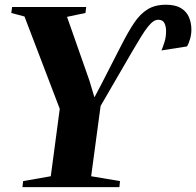

<svg xmlns="http://www.w3.org/2000/svg" viewBox="-20 -772 810 792"><path d="M72.5 0 75.5 -25 189.5 -45 226.5 -323 81 -704 26.5 -718.5 30 -743H335.5L332.5 -718.5L256.5 -702.5L349 -439L369.5 -370.5L396 -420.5L480.5 -585.5Q508.5 -640.5 533.2 -677.5Q558 -714.5 588.8 -733.5Q619.5 -752.5 664.5 -752.5Q703.5 -752.5 726.5 -738.5Q749.5 -724.5 759.5 -701Q769.5 -677.5 769.5 -649Q769.5 -630.5 764 -611.2Q758.5 -592 751.5 -580.5L646 -564Q651.5 -576.5 658.5 -598.5Q665.5 -620.5 665 -645.5Q665 -663 658.2 -676.8Q651.5 -690.5 632.5 -690.5Q622.5 -690.5 612.2 -683.5Q602 -676.5 589.8 -661.2Q577.5 -646 562 -620.8Q546.5 -595.5 525 -559L395 -335L356 -45L475 -25L472.5 0Z"/></svg>

Font: Merriweather 120pt ExtraBold
Style: Italic
Weight: 800
Italic angle: -7.8°
Version: Version 2.101